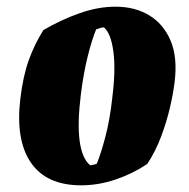

<svg xmlns="http://www.w3.org/2000/svg" viewBox="-20 -544 565 575"><path d="M223 11Q119 11 72.5 -57Q26 -125 41 -249Q49 -316 66 -363.5Q83 -411 110 -454Q163 -485 218.5 -504.5Q274 -524 326 -524Q384 -524 427 -498Q470 -472 491 -422Q512 -372 503 -299Q499 -265 489 -222Q479 -179 462.5 -135Q446 -91 421 -53Q378 -24 326.5 -6.5Q275 11 223 11ZM250 -49Q254 -49 261.5 -51Q269 -53 270 -54Q282 -83 295.5 -134Q309 -185 316 -249Q327 -335 319.5 -390Q312 -445 291 -462Q283 -462 268 -456Q256 -428 243 -376.5Q230 -325 222 -260Q201 -90 250 -49Z"/></svg>

Font: Labrada Black
Style: Italic
Weight: 900
Italic angle: -7°
Designer: Mercedes Jáuregui
Foundry: Omnibus-Type Team
Version: Version 1.000; ttfautohint (v1.8.4.7-5d5b)